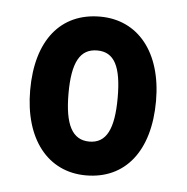

<svg xmlns="http://www.w3.org/2000/svg" viewBox="-36 -758 412 424"><g transform="rotate(5 169.5 -546.0)"><path d="M169 -370C256 -370 309 -436 309 -547C309 -655 254 -722 170 -722C83 -722 30 -658 30 -547C30 -439 84 -370 169 -370ZM170 -445C132 -445 115 -478 115 -547C115 -616 132 -647 170 -647C208 -647 224 -616 224 -547C224 -478 208 -445 170 -445Z"/></g></svg>

Font: Kathrein 77 Bold Condensed
Style: Regular
Weight: 700
Width: 3
Designer: Lazydogs Typefoundry, based on Open Sans by Ascender Corporation
Foundry: Lazydogs Typefoundry
Version: Version 1.003;PS 001.003;hotconv 1.0.88;makeotf.lib2.5.64775